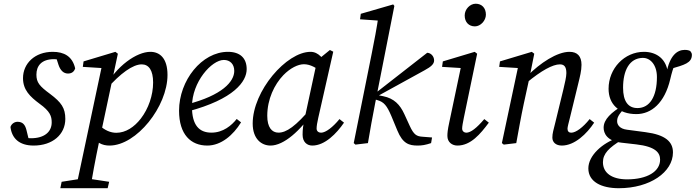

<svg xmlns="http://www.w3.org/2000/svg" viewBox="-20 -764 3714 1025"><path d="M138 -1.2 121.1 -70.3C114 -97.8 101.6 -113.8 73.4 -113.8C57 -113.8 40.9 -102.6 35.9 -86.1C43 -25.9 82.4 13.1 159.6 13.1C260.7 13.1 328.7 -46.2 328.7 -129.2C328.7 -187.2 307.6 -217.3 247.6 -262.4C190.7 -304.4 174.4 -323.6 174.4 -365.6C174.4 -411.3 200.3 -448.2 268.8 -448.2C284.8 -448.2 294.9 -446.3 305 -443.3L274.2 -474.1L292.3 -417.8C302.5 -387.5 319.8 -371.4 342.9 -371.4C361.3 -371.4 375.4 -379.8 381.3 -399C366.4 -463.9 321.4 -487.3 261.6 -487.3C165.9 -487.3 102.8 -425 102.8 -346.8C102.8 -283.7 140.7 -247.7 190.9 -210.4C247.7 -169.5 256 -143.5 256 -110.5C256 -58.9 215.3 -26 145.9 -26C128.7 -26 120.5 -28 99.4 -34.8L138 -1.2Z M385.4 240.6H463.2C473.3 172.5 485.3 106.4 512.1 -21.8L516.2 -39.8L609.2 -477.2L596 -487.3L426.1 -436.2L422.1 -407L541.2 -399.6L524.3 -414L385.4 240.6ZM462.8 -44.6C495.7 -2.9 523.9 13.1 564.8 13.1C709 13.1 874.2 -195.4 874.2 -363.9C874.2 -454.3 832.1 -487.3 782.8 -487.3C709.9 -487.3 601.5 -412.7 538.7 -294.6L549.6 -289.1C622.6 -372.8 689.8 -420.4 736.5 -420.4C774.5 -420.4 797.4 -388.6 797.4 -323.7C797.4 -254.9 772.5 -183.8 731.8 -130.9C696.9 -85.8 651.3 -55.1 600.7 -55.1C572.4 -55.1 538.6 -66.6 504.7 -100.8L462.8 -44.6ZM302.1 240.6H554.8L562.8 206.5L443.7 188.5H424.1L309.1 206.5L302.1 240.6Z M1086.6 13.1C1160.5 13.1 1224.9 -42.6 1266.9 -110.8L1243.7 -128.9C1216.6 -94.7 1171.6 -55.9 1108.7 -55.9C1043.8 -55.9 1004.8 -94.9 1004.8 -194.4C1004.8 -327.2 1110.3 -444 1175 -444C1207.7 -444 1230.6 -422.2 1230.6 -385.3C1230.6 -328.1 1165.8 -254.9 978.9 -206.9L982.9 -169C1229.6 -234.5 1296.9 -329.2 1296.9 -394.9C1296.9 -454 1261.5 -487.3 1196.9 -487.3C1057.1 -487.3 935.9 -334.3 935.9 -173C935.9 -45.3 999.1 13.1 1086.6 13.1Z M1424.3 13.1C1495.2 13.1 1584 -66.5 1653.7 -169.8L1644.8 -192.1C1558.1 -88.7 1508.4 -55.9 1466.7 -55.9C1430.8 -55.9 1406.8 -84.8 1406.8 -145.8C1406.8 -234.3 1444.7 -312.9 1492.7 -362.8C1529.3 -400.4 1570.8 -421.1 1602.6 -421.1C1637.4 -421.1 1671.2 -400.3 1696.1 -379.5L1733 -405.1C1706.9 -450.8 1680.7 -487.3 1637.8 -487.3C1509.3 -487.3 1329 -278.6 1329 -104.5C1329 -22 1376.1 13.1 1424.3 13.1ZM1647.2 13.1C1714.4 13.1 1776.6 -51.1 1816.5 -109.2L1792.3 -128.3C1757.4 -85.4 1718.8 -55.6 1694 -55.6C1681 -55.6 1670.2 -63.5 1670.2 -77.5C1670.2 -89.5 1673.2 -110.3 1679.1 -135.1L1759.1 -488L1741.2 -497.1L1673.2 -441.8L1605.4 -127.7C1598.4 -94.8 1595.4 -73.7 1595.4 -44.8C1595.4 -5.2 1619.6 13.1 1647.2 13.1Z M1868.4 -0.1 1877.5 8 1944.2 0C1956.2 -70.1 1968.2 -139.7 1982.3 -210.1L2085.3 -732.3L2079.1 -740.4L1906.1 -690.3L1902.1 -661L2019.3 -652.7L2001.3 -683.8C1991.3 -614.7 1978.2 -545.7 1964.2 -476.6L1868.4 -0.1ZM2281.4 0 2286.5 -30.1 2235.1 -34.1C2204.2 -36.2 2189.3 -44.3 2167.4 -92L2138.4 -155.2C2115.3 -205.5 2084 -238.5 2025.8 -250.4L1996.1 -256.3L1993 -249.3L2246.4 -388.7C2283.1 -408.6 2297.5 -422.9 2297.5 -441.4C2297.5 -461.9 2282.2 -481.2 2260.7 -482.3L1972.2 -257.2L1975.1 -235.4L1994.8 -229.5C2029.6 -219.5 2045.4 -200.6 2069.2 -144.7L2101.2 -67.4C2130.1 2.8 2163.4 13.1 2209.8 13.1C2232.2 13.1 2251.5 10 2281.4 0Z M2368.4 -38.3C2368.4 -4.1 2394.5 13.1 2422 13.1C2493.4 13.1 2544.7 -49 2589.6 -109.2L2565.4 -128.3C2524.6 -80.4 2492.9 -55.6 2469.1 -55.6C2458.1 -55.6 2447.2 -63.5 2447.2 -77.5C2447.2 -89.5 2451.2 -110.3 2456.2 -135.1L2527.3 -477.2L2514.2 -487.3L2344.1 -436.2L2340 -407L2459.4 -399.7L2442.3 -414.1L2378.5 -111C2369.6 -70.3 2368.4 -52.7 2368.4 -38.3ZM2515.3 -623.2C2545.7 -623.2 2574 -654.3 2574 -685.8C2574 -721.9 2551.8 -744.1 2519.6 -744.1C2489.2 -744.1 2460.8 -715 2460.8 -681.5C2460.8 -645.3 2483.2 -623.2 2515.3 -623.2Z M2928.8 -29.5C2928.8 -4.1 2948 13.1 2979.4 13.1C3047.9 13.1 3113 -50 3152 -109.2L3127.8 -128.3C3091.9 -83.4 3054.3 -55.6 3029.5 -55.6C3017.6 -55.6 3009.6 -62.6 3009.6 -76.5C3009.6 -86.5 3015.6 -107.3 3022.5 -135.1L3067.6 -320.2C3075.6 -353.2 3084.4 -386.1 3084.4 -417.9C3084.4 -464.2 3062.2 -487.3 3020.1 -487.3C2954 -487.3 2863.3 -427.6 2796 -359.2L2791.2 -322C2870.4 -387.6 2931 -420.4 2968.8 -420.4C2990.6 -420.4 3003.6 -409.4 3003.6 -373.8C3003.6 -353.9 2995.7 -321 2987.7 -287.1L2944.8 -110.8C2934.9 -70.1 2928.8 -52.7 2928.8 -29.5ZM2736.1 0C2749.2 -71 2761.2 -140.1 2776.2 -210.1L2807.2 -352.2L2832.2 -477.2L2819 -487.3L2649.1 -436.2L2645 -407L2765.2 -399.6L2747.3 -414L2659.3 -0.1L2669.4 8L2736.1 0Z M3202.5 -82.3C3202.5 -53 3219.9 -11.2 3297.3 -2.3L3376.9 6.8C3480 18.7 3504 51.4 3504 88.3C3504 151.9 3434.5 193.5 3327.9 193.5C3246.9 193.5 3198.8 159.7 3198.8 101.9C3198.8 56.1 3231.6 24.2 3297.8 -16.3L3277.8 -28.3C3196 -0.4 3120.9 66.1 3120.9 135C3120.9 206.8 3190.9 240.8 3283.6 240.8C3450.1 240.8 3572.6 154.9 3572.6 49.8C3572.6 -7.3 3532.7 -44.6 3425.5 -58.5L3327.5 -71.5C3286.6 -76.5 3274.6 -99.3 3274.6 -116.3C3274.6 -134.2 3278.6 -150.1 3320.5 -192.8L3308.2 -203C3242.8 -163.8 3202.5 -126.8 3202.5 -82.3ZM3384.8 -187.1C3333 -186.2 3306.3 -223.7 3306.3 -295.5C3306.3 -388.3 3340.1 -453.1 3410.5 -455C3452.3 -456 3487 -416.9 3487 -352.6C3487 -247.4 3448.1 -188.1 3384.8 -187.1ZM3228.9 -290.1C3228.9 -208.4 3282.9 -154.9 3377.2 -154.9C3456.7 -154.9 3528.3 -213.3 3558.3 -341.9C3566.3 -375.8 3573.2 -399.8 3584.2 -423.8L3561.2 -396.6C3633.6 -417.6 3673.7 -427.9 3673.7 -471.4C3673.7 -479.5 3669.7 -485.5 3664.8 -491.6C3657.6 -495.6 3647.6 -497.7 3635.4 -497.7C3595.1 -497.7 3555.2 -467.6 3538 -374L3545.2 -375C3538.4 -445.8 3488.2 -487.3 3417.6 -487.3C3314.2 -487.3 3228.9 -399.1 3228.9 -290.1Z"/></svg>

Font: Source Serif Variable
Style: Italic
Weight: 389
Italic angle: -12°
Designer: Frank Grießhammer
Foundry: Adobe Systems Incorporated
Version: Version 3.001;hotconv 1.0.111;makeotfexe 2.5.65597